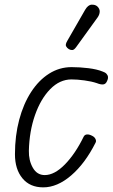

<svg xmlns="http://www.w3.org/2000/svg" viewBox="-20 -799 486 828"><path d="M166.5 9Q109 9 76.8 -30Q44.5 -69 44.5 -134Q44.5 -214 62.8 -282.5Q81 -351 114 -402Q147 -453 191.5 -481.2Q236 -509.5 288.5 -509.5Q324 -509.5 361 -505Q398 -500.5 422.5 -490.5Q433.5 -487 439.2 -480.8Q445 -474.5 445.8 -466.8Q446.5 -459 442 -450Q436.5 -436.5 425.8 -435Q415 -433.5 397.5 -440.5Q375.5 -448 344.5 -452.2Q313.5 -456.5 288.5 -456.5Q237.5 -456.5 196.5 -414.5Q155.5 -372.5 131 -302.8Q106.5 -233 104.5 -149Q103.5 -107.5 121.5 -75.8Q139.5 -44 173 -44Q215 -44 260 -90Q305 -136 341 -210Q345.5 -218.5 355.2 -219.2Q365 -220 378 -213Q388 -208 392 -199.2Q396 -190.5 392 -183.5Q347 -94 287 -42.5Q227 9 166.5 9ZM277 -587Q269 -592 265 -599.5Q261 -607 270 -622.5L347 -756.5Q359.5 -778 374.8 -778.8Q390 -779.5 399 -772Q410.5 -761.5 410 -748.8Q409.5 -736 401 -724L308.5 -596Q299.5 -583.5 291.8 -583.2Q284 -583 277 -587Z"/></svg>

Font: Edu AU VIC WA NT Hand
Style: Regular
Weight: 400
Designer: Tina and Corey Anderson, Eben Sorkin, Mirko Velimirovic
Foundry: Google for Education
Version: Version 1.001